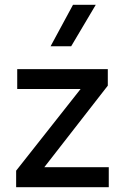

<svg xmlns="http://www.w3.org/2000/svg" viewBox="-20 -777 519 797"><path d="M47 0V-68.5L314.5 -407.5H51.5V-490H427.5V-421.5L164 -83H431.5V0ZM190 -585 283 -757H377.5L275.5 -585Z"/></svg>

Font: Geologica Thin Roman Light
Style: Regular
Weight: 300
Version: Version 1.010;gftools[0.9.28]